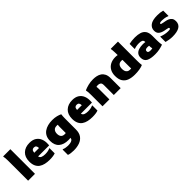

<svg xmlns="http://www.w3.org/2000/svg" viewBox="328 -2354 4189 4189"><g transform="rotate(-45 2422.0 -260.0)"><path d="M68 0V-596Q68 -616 67 -646Q66 -676 63.5 -705Q61 -734 56 -752L60 -760H280V0Z M724 12Q651 12 588 -2.5Q525 -17 478.5 -49.5Q432 -82 406 -138Q380 -194 380 -276Q380 -414 459 -489Q538 -564 672 -564Q768 -564 829 -524Q890 -484 917.5 -415Q945 -346 940 -260L938 -220H596Q606 -176 645.5 -160Q685 -144 744 -144Q789 -144 828 -152Q867 -160 888 -172H900V-12Q867 0 824.5 6Q782 12 724 12ZM668 -424Q634 -424 616 -404.5Q598 -385 594 -336H740V-340Q740 -379 723 -401.5Q706 -424 668 -424Z M1242 240Q1200 240 1153.5 234Q1107 228 1080 216V52H1096Q1120 63 1156 69.5Q1192 76 1222 76Q1263 76 1298.5 69.5Q1334 63 1357 45Q1380 27 1383 -8Q1364 -6 1347.5 -5Q1331 -4 1316 -4Q1180 -4 1100 -71Q1020 -138 1020 -276Q1020 -353 1047.5 -407.5Q1075 -462 1124 -496.5Q1173 -531 1236.5 -547.5Q1300 -564 1372 -564Q1450 -564 1507 -549Q1564 -534 1600 -516L1604 -508Q1600 -490 1598.5 -460.5Q1597 -431 1596.5 -400.5Q1596 -370 1596 -348V-52Q1596 52 1550.5 116.5Q1505 181 1425 210.5Q1345 240 1242 240ZM1236 -280Q1236 -220 1263.5 -186Q1291 -152 1352 -152Q1359 -152 1366.5 -152.5Q1374 -153 1384 -155V-320Q1384 -344 1385 -366.5Q1386 -389 1389 -406Q1381 -407 1371.5 -407.5Q1362 -408 1352 -408Q1311 -408 1285 -390Q1259 -372 1247.5 -343Q1236 -314 1236 -280Z M2044 12Q1971 12 1908 -2.5Q1845 -17 1798.5 -49.5Q1752 -82 1726 -138Q1700 -194 1700 -276Q1700 -414 1779 -489Q1858 -564 1992 -564Q2088 -564 2149 -524Q2210 -484 2237.5 -415Q2265 -346 2260 -260L2258 -220H1916Q1926 -176 1965.5 -160Q2005 -144 2064 -144Q2109 -144 2148 -152Q2187 -160 2208 -172H2220V-12Q2187 0 2144.5 6Q2102 12 2044 12ZM1988 -424Q1954 -424 1936 -404.5Q1918 -385 1914 -336H2060V-340Q2060 -379 2043 -401.5Q2026 -424 1988 -424Z M2364 0V-336Q2364 -356 2363 -387Q2362 -418 2359.5 -448Q2357 -478 2352 -496L2356 -504Q2410 -528 2481 -546Q2552 -564 2634 -564Q2687 -564 2738.5 -553Q2790 -542 2832 -514Q2874 -486 2899 -436Q2924 -386 2924 -308V0H2712V-304Q2712 -361 2685.5 -380.5Q2659 -400 2620 -400Q2606 -400 2593.5 -398Q2581 -396 2570 -393Q2576 -363 2576 -316V0Z M3352 12Q3254 12 3180 -15Q3106 -42 3065 -105Q3024 -168 3024 -276Q3024 -364 3059.5 -428Q3095 -492 3160.5 -527Q3226 -562 3316 -563Q3338 -563 3356.5 -561Q3375 -559 3388 -556V-569Q3388 -598 3386.5 -635Q3385 -672 3382.5 -705Q3380 -738 3376 -752L3380 -760H3600V-192Q3600 -172 3600.5 -142Q3601 -112 3602.5 -83Q3604 -54 3608 -36L3604 -28Q3562 -10 3499 1Q3436 12 3352 12ZM3240 -276Q3240 -240 3250.5 -209Q3261 -178 3286.5 -159Q3312 -140 3356 -140Q3376 -140 3390 -142Q3389 -154 3388.5 -167.5Q3388 -181 3388 -196V-408Q3381 -410 3373 -411Q3365 -412 3356 -412Q3294 -412 3267 -375Q3240 -338 3240 -276Z M3980 12Q3842 12 3771 -26.5Q3700 -65 3700 -164Q3700 -226 3731.5 -264Q3763 -302 3817.5 -319Q3872 -336 3940 -336Q3959 -336 3978 -335Q3997 -334 4016 -331V-332Q4016 -380 3986.5 -396Q3957 -412 3900 -412Q3855 -412 3817.5 -405.5Q3780 -399 3756 -388H3744V-544Q3780 -553 3825 -558.5Q3870 -564 3924 -564Q4013 -564 4079.5 -543Q4146 -522 4183 -468Q4220 -414 4220 -316V-200Q4220 -178 4221 -147.5Q4222 -117 4224.5 -87.5Q4227 -58 4232 -40L4228 -32Q4174 -13 4113 -0.5Q4052 12 3980 12ZM3892 -168Q3892 -141 3912 -130.5Q3932 -120 3968 -120Q3983 -120 3998 -121.5Q4013 -123 4027 -127Q4021 -144 4019 -163.5Q4017 -183 4016 -216Q3994 -220 3972 -220Q3930 -220 3911 -207.5Q3892 -195 3892 -168Z M4328 -184H4336Q4372 -169 4425 -156.5Q4478 -144 4532 -144Q4577 -144 4590.5 -149.5Q4604 -155 4604 -170Q4604 -186 4590 -191Q4576 -196 4532 -204L4488 -212Q4415 -226 4369.5 -261.5Q4324 -297 4324 -372Q4324 -456 4392.5 -508Q4461 -560 4608 -560Q4656 -560 4693.5 -556Q4731 -552 4776 -540V-376H4768Q4723 -395 4680 -401.5Q4637 -408 4604 -408Q4568 -408 4548 -402.5Q4528 -397 4528 -382Q4528 -369 4544.5 -364Q4561 -359 4596 -352L4640 -344Q4688 -336 4727 -318Q4766 -300 4789 -267Q4812 -234 4812 -180Q4812 -84 4738.5 -38Q4665 8 4520 8Q4475 8 4422.5 0Q4370 -8 4328 -20Z"/></g></svg>

Font: Kufam Black
Style: Regular
Weight: 900
Designer: Wael Morcos, Artur Schmal
Foundry: Original Type
Version: Version 1.301; ttfautohint (v1.8.3)